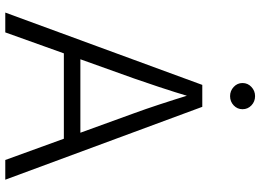

<svg xmlns="http://www.w3.org/2000/svg" viewBox="-146 -816 962 709"><g transform="rotate(90 334.5 -461.0)"><path d="M25.9 0 293 -727.5H374L643.1 0H570.3L397.5 -476.1Q382.8 -516.1 365.5 -568.6Q348.1 -621.1 325.2 -695.8H340.8Q318.4 -620.6 300.5 -567.4Q282.7 -514.2 269.5 -476.1L99.1 0ZM150.4 -216.3V-277.3H518.6V-216.3ZM334.5 -830.1Q314.9 -830.1 300.5 -843.5Q286.1 -856.9 286.1 -876Q286.1 -895.5 300.5 -908.9Q314.9 -922.4 334.5 -922.4Q354.5 -922.4 368.7 -908.9Q382.8 -895.5 382.8 -876Q382.8 -856.9 368.7 -843.5Q354.5 -830.1 334.5 -830.1Z"/></g></svg>

Font: Inter 16pt Light
Style: Regular
Weight: 300
Version: Version 4.001;git-66647c0bb